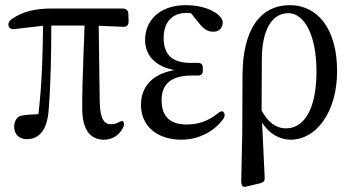

<svg xmlns="http://www.w3.org/2000/svg" viewBox="-20 -541 1364 745"><path d="M84 -1C134 -1 164 -40 169 -116C177 -218 179 -335 179 -442H308C307 -405 306 -368 304 -332C301 -254 299 -181 299 -122C299 -34 332 1 384 1C416 1 442 -16 457 -45C462 -54 462 -61 459 -68C457 -74 449 -71 437 -65C429 -61 421 -59 410 -59C385 -59 369 -78 367 -143L363 -441L458 -437C471 -436 479 -443 479 -457L478 -488C478 -500 469 -508 457 -508H182C113 -508 64 -495 23 -465C14 -458 11 -450 13 -441C15 -432 23 -427 35 -428L147 -441C146 -333 143 -215 129 -98C106 -97 86 -96 67 -93C58 -92 51 -89 45 -81C38 -72 35 -62 35 -48C35 -21 54 -1 84 -1Z M683 1C754 1 814 -33 848 -82C853 -90 853 -98 848 -105C844 -112 835 -110 825 -101C789 -72 751 -58 704 -58C638 -58 607 -91 607 -152C607 -206 634 -248 725 -248C731 -248 736 -248 745 -248C758 -247 767 -252 767 -266V-278C767 -292 759 -298 746 -297C736 -297 728 -297 719 -297C643 -297 615 -334 615 -394C615 -454 647 -491 705 -491C711 -491 716 -491 721 -490L754 -449C775 -423 790 -418 809 -418C827 -418 841 -429 844 -449C845 -458 843 -465 837 -473C811 -505 756 -521 702 -521C594 -521 543 -457 543 -386C543 -331 577 -284 657 -269C563 -253 527 -197 527 -134C527 -51 591 1 683 1Z M921 -246 920 -22 916 162C916 172 918 178 921 181C924 184 929 185 940 182L990 170C1002 167 1008 161 1007 148L997 -65C1023 -24 1063 1 1109 1C1204 1 1288 -102 1288 -265C1288 -435 1208 -521 1105 -521C992 -521 921 -430 921 -246ZM995 -112 996 -315C997 -426 1036 -490 1099 -490C1157 -490 1208 -412 1208 -264C1208 -119 1161 -43 1090 -43C1050 -43 1020 -67 995 -112Z"/></svg>

Font: 寒蝉锦书宋 CompactLight
Style: Bold
Weight: 400
Width: 4
Designer: 寒蝉锦书宋{Warren} 思源宋体{Ryoko NISHIZUKA 西塚涼子 (kana & ideographs); Frank Grießhammer (Latin, Greek & Cyrillic); Wenlong ZHANG 
Foundry: Adobe & ChillType
Version: Version 2.000;Glyphs 3.1.1 (3135)